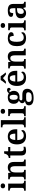

<svg xmlns="http://www.w3.org/2000/svg" viewBox="2389 -3195 1046 5864"><g transform="rotate(-90 2912.0 -263.0)"><path d="M167 -630Q136 -630 114.5 -646Q93 -662 93 -698Q93 -735 114.5 -750.5Q136 -766 167 -766Q197 -766 219.5 -750.5Q242 -735 242 -698Q242 -662 219.5 -646Q197 -630 167 -630ZM19 0V-49H32Q49 -49 66.5 -53.5Q84 -58 95.5 -72Q107 -86 107 -115V-424Q107 -451 95 -464.5Q83 -478 66 -482.5Q49 -487 32 -487H23V-536H237V-116Q237 -87 248.5 -72.5Q260 -58 277 -53.5Q294 -49 312 -49H324V0Z M363 0V-49H367Q401 -49 424 -61Q447 -73 447 -119V-421Q447 -464 426 -475.5Q405 -487 372 -487H368V-536H560L573 -461H578Q608 -517 646 -532.5Q684 -548 732 -548Q810 -548 854 -502Q898 -456 898 -354V-120Q898 -73 916 -61Q934 -49 968 -49H972V0H768V-335Q768 -400 747.5 -435.5Q727 -471 677 -471Q639 -471 617 -449Q595 -427 586 -391Q577 -355 577 -313V-115Q577 -72 598 -60.5Q619 -49 652 -49H656V0Z M1241 10Q1170 10 1132.5 -25Q1095 -60 1095 -147V-472H1019V-519Q1046 -519 1070 -529.5Q1094 -540 1110 -557Q1141 -590 1156 -660H1225V-536H1354V-472H1225V-152Q1225 -60 1294 -60Q1313 -60 1330 -62.5Q1347 -65 1363 -69V-12Q1348 -5 1315.5 2.5Q1283 10 1241 10Z M1683 10Q1562 10 1498 -62Q1434 -134 1434 -265Q1434 -405 1496 -476.5Q1558 -548 1672 -548Q1776 -548 1836 -487.5Q1896 -427 1896 -308V-259H1566Q1569 -155 1604.5 -107.5Q1640 -60 1706 -60Q1758 -60 1794 -83Q1830 -106 1848 -137Q1872 -125 1872 -94Q1872 -69 1851.5 -45Q1831 -21 1789 -5.5Q1747 10 1683 10ZM1763 -319Q1763 -396 1742.5 -441.5Q1722 -487 1673 -487Q1626 -487 1599 -444Q1572 -401 1568 -319Z M1956 0V-49H1969Q1986 -49 2003.5 -53.5Q2021 -58 2032.5 -72.5Q2044 -87 2044 -116V-648Q2044 -675 2032.5 -688.5Q2021 -702 2003.5 -706.5Q1986 -711 1969 -711H1956V-760H2174V-116Q2174 -87 2185.5 -72.5Q2197 -58 2214.5 -53.5Q2232 -49 2249 -49H2262V0Z M2444 -630Q2413 -630 2391.5 -646Q2370 -662 2370 -698Q2370 -735 2391.5 -750.5Q2413 -766 2444 -766Q2474 -766 2496.5 -750.5Q2519 -735 2519 -698Q2519 -662 2496.5 -646Q2474 -630 2444 -630ZM2296 0V-49H2309Q2326 -49 2343.5 -53.5Q2361 -58 2372.5 -72Q2384 -86 2384 -115V-424Q2384 -451 2372 -464.5Q2360 -478 2343 -482.5Q2326 -487 2309 -487H2300V-536H2514V-116Q2514 -87 2525.5 -72.5Q2537 -58 2554 -53.5Q2571 -49 2589 -49H2601V0Z M2851 240Q2738 240 2682.5 203.5Q2627 167 2627 98Q2627 43 2663 13.5Q2699 -16 2758 -22Q2734 -32 2713 -53Q2692 -74 2692 -109Q2692 -140 2713.5 -164Q2735 -188 2772 -209Q2728 -226 2701 -266Q2674 -306 2674 -363Q2674 -450 2723.5 -499Q2773 -548 2875 -548Q2911 -548 2942 -538.5Q2973 -529 2993 -516Q3014 -540 3038.5 -555.5Q3063 -571 3094 -571Q3128 -571 3144.5 -555Q3161 -539 3161 -516Q3161 -494 3147 -477.5Q3133 -461 3097 -461Q3097 -478 3087 -489Q3077 -500 3061 -500Q3040 -500 3024 -489Q3043 -467 3056 -435Q3069 -403 3069 -364Q3069 -289 3022 -239.5Q2975 -190 2875 -190Q2864 -190 2846.5 -191.5Q2829 -193 2819 -194Q2803 -186 2791 -172Q2779 -158 2779 -138Q2779 -104 2832 -104H2950Q3046 -104 3089 -63Q3132 -22 3132 47Q3132 137 3063 188.5Q2994 240 2851 240ZM2872 -245Q2916 -245 2932 -276Q2948 -307 2948 -365Q2948 -425 2931.5 -458.5Q2915 -492 2871 -492Q2829 -492 2812 -457.5Q2795 -423 2795 -364Q2795 -307 2812.5 -276Q2830 -245 2872 -245ZM2853 184Q2948 184 2987 155.5Q3026 127 3026 76Q3026 39 3003.5 25.5Q2981 12 2937 12H2828Q2805 12 2782.5 18Q2760 24 2745.5 42Q2731 60 2731 95Q2731 137 2759.5 160.5Q2788 184 2853 184Z M3468 10Q3347 10 3283 -62Q3219 -134 3219 -265Q3219 -405 3281 -476.5Q3343 -548 3457 -548Q3561 -548 3621 -487.5Q3681 -427 3681 -308V-259H3351Q3354 -155 3389.5 -107.5Q3425 -60 3491 -60Q3543 -60 3579 -83Q3615 -106 3633 -137Q3657 -125 3657 -94Q3657 -69 3636.5 -45Q3616 -21 3574 -5.5Q3532 10 3468 10ZM3548 -319Q3548 -396 3527.5 -441.5Q3507 -487 3458 -487Q3411 -487 3384 -444Q3357 -401 3353 -319ZM3293 -619Q3309 -638 3329.5 -664Q3350 -690 3369.5 -717Q3389 -744 3399 -766H3519Q3530 -744 3549 -717Q3568 -690 3589 -664Q3610 -638 3625 -619V-606H3568Q3544 -623 3512.5 -648.5Q3481 -674 3459 -696Q3436 -674 3405 -648.5Q3374 -623 3351 -606H3293Z M3749 0V-49H3753Q3787 -49 3810 -61Q3833 -73 3833 -119V-421Q3833 -464 3812 -475.5Q3791 -487 3758 -487H3754V-536H3946L3959 -461H3964Q3994 -517 4032 -532.5Q4070 -548 4118 -548Q4196 -548 4240 -502Q4284 -456 4284 -354V-120Q4284 -73 4302 -61Q4320 -49 4354 -49H4358V0H4154V-335Q4154 -400 4133.5 -435.5Q4113 -471 4063 -471Q4025 -471 4003 -449Q3981 -427 3972 -391Q3963 -355 3963 -313V-115Q3963 -72 3984 -60.5Q4005 -49 4038 -49H4042V0Z M4675 10Q4605 10 4550.5 -17Q4496 -44 4465.5 -104.5Q4435 -165 4435 -266Q4435 -373 4466.5 -434.5Q4498 -496 4551.5 -522Q4605 -548 4672 -548Q4755 -548 4808 -519.5Q4861 -491 4861 -444Q4861 -411 4836.5 -389Q4812 -367 4747 -367Q4747 -417 4732 -454Q4717 -491 4674 -491Q4642 -491 4618 -471Q4594 -451 4580.5 -402.5Q4567 -354 4567 -267Q4567 -163 4598 -112Q4629 -61 4699 -61Q4748 -61 4785 -83Q4822 -105 4839 -138Q4860 -124 4860 -95Q4860 -70 4840.5 -46Q4821 -22 4780 -6Q4739 10 4675 10Z M5066 -630Q5035 -630 5013.5 -646Q4992 -662 4992 -698Q4992 -735 5013.5 -750.5Q5035 -766 5066 -766Q5096 -766 5118.5 -750.5Q5141 -735 5141 -698Q5141 -662 5118.5 -646Q5096 -630 5066 -630ZM4918 0V-49H4931Q4948 -49 4965.5 -53.5Q4983 -58 4994.5 -72Q5006 -86 5006 -115V-424Q5006 -451 4994 -464.5Q4982 -478 4965 -482.5Q4948 -487 4931 -487H4922V-536H5136V-116Q5136 -87 5147.5 -72.5Q5159 -58 5176 -53.5Q5193 -49 5211 -49H5223V0Z M5442 10Q5376 10 5331 -29.5Q5286 -69 5286 -152Q5286 -232 5342 -271Q5398 -310 5511 -314L5594 -317V-374Q5594 -408 5589 -434.5Q5584 -461 5568.5 -476Q5553 -491 5520 -491Q5474 -491 5459 -460Q5444 -429 5444 -383Q5387 -383 5357.5 -397.5Q5328 -412 5328 -448Q5328 -484 5354.5 -506Q5381 -528 5425.5 -538Q5470 -548 5524 -548Q5624 -548 5674 -509.5Q5724 -471 5724 -377V-120Q5724 -79 5737.5 -64Q5751 -49 5785 -49H5788V0H5622L5602 -75H5594Q5572 -48 5552.5 -29Q5533 -10 5507 0Q5481 10 5442 10ZM5485 -59Q5535 -59 5564.5 -95Q5594 -131 5594 -191V-268L5542 -265Q5472 -262 5445.5 -232.5Q5419 -203 5419 -147Q5419 -59 5485 -59Z"/></g></svg>

Font: Noto Serif Thai SemiBold
Style: Regular
Weight: 600
Designer: Monotype Design Team
Foundry: Monotype Imaging Inc.
Version: Version 2.001; ttfautohint (v1.8.4.7-5d5b)